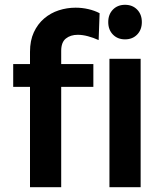

<svg xmlns="http://www.w3.org/2000/svg" viewBox="-20 -780 686 800"><path d="M501 -616Q470 -616 450.5 -636Q431 -656 431 -688Q431 -720 450.5 -740Q470 -760 501 -760Q532 -760 551.5 -740Q571 -720 571 -688Q571 -656 551.5 -636Q532 -616 501 -616ZM105 -564Q105 -611 121 -645.5Q137 -680 164 -703Q191 -726 225 -737Q259 -748 295 -748Q322 -748 348 -742Q374 -736 395 -725L391 -613Q369 -623 346.5 -629Q324 -635 304 -635Q274 -635 254.5 -619.5Q235 -604 235 -568V-513H369V-418H235V0H105V-418H35V-513H105ZM436 -535H566V0H436Z"/></svg>

Font: QuotatisMedium
Style: Regular
Weight: 500
Designer: Julieta Ulanovsky
Foundry: Quotatis-Medium
Version: Version 4.000;PS 004.000;hotconv 1.0.88;makeotf.lib2.5.64775